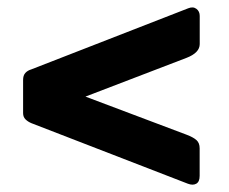

<svg xmlns="http://www.w3.org/2000/svg" viewBox="-20 -611 617 517"><path d="M517.6 -137.3Q517.6 -121.4 508.4 -116.3Q499.3 -111.2 485.9 -116.3L64.4 -279.4Q54.7 -283.5 48.5 -289.8Q42.2 -296.1 42.2 -306.5V-395.7Q42.2 -407.8 48.1 -414.4Q54 -421.1 64.4 -424.2L486.6 -588.6Q499.9 -594 508.9 -587.2Q517.8 -580.5 517.8 -568.2V-492.3Q517.8 -468.9 482 -455.1L210.1 -350.9L481.8 -248.5Q500.9 -241.3 509.2 -233.6Q517.6 -226 517.6 -211.7Z"/></svg>

Font: Libre Franklin Thin
Style: Regular
Weight: 100
Designer: Pablo Impallari, Rodrigo Fuenzalida, Nhung Nguyen
Foundry: Impallari Type
Version: Version 3.000